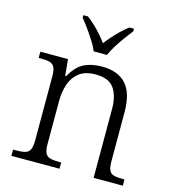

<svg xmlns="http://www.w3.org/2000/svg" viewBox="-113 -859 858 952"><g transform="rotate(15 316.0 -383.0)"><path d="M33 0V-32H47Q77 -32 94 -36.5Q111 -41 119 -56.5Q127 -72 127 -105V-433Q127 -466 119 -480.5Q111 -495 95 -499.5Q79 -504 53 -504H38V-536H180L188 -452H193Q224 -507 262.5 -525.5Q301 -544 353 -544Q435 -544 477 -498Q519 -452 519 -353V-105Q519 -72 526 -56.5Q533 -41 550 -36.5Q567 -32 595 -32H605V0H455V-354Q455 -420 428 -459Q401 -498 333 -498Q279 -498 248 -473.5Q217 -449 204 -409.5Q191 -370 191 -326V-102Q191 -70 199 -55.5Q207 -41 224 -36.5Q241 -32 270 -32H280V0ZM293 -606Q284 -629 267 -655.5Q250 -682 231.5 -708Q213 -734 197 -753V-766H221Q243 -749 261.5 -731.5Q280 -714 296 -695.5Q312 -677 327 -657Q342 -677 358.5 -695.5Q375 -714 393 -731.5Q411 -749 433 -766H457V-753Q442 -734 423 -708Q404 -682 387.5 -655.5Q371 -629 361 -606Z"/></g></svg>

Font: Noto Serif Hebrew Light
Style: Regular
Weight: 300
Version: Version 2.003